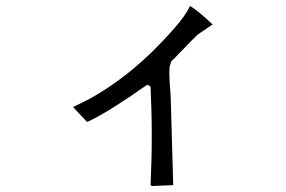

<svg xmlns="http://www.w3.org/2000/svg" viewBox="-20 -640 960 644"><path d="M555 -435 549 -417Q546 -395 552 -324Q553 -310 553 -300Q561 -21 561 -19L489 -16L485 -19Q493 -184 485 -350L474 -356Q348 -267 281 -235Q276 -233 272 -231L225 -281L274 -305Q426 -387 562 -542Q603 -588 617 -620Q641 -607 693 -558L691 -560Q695 -560 693 -558L646 -526L644 -525Q632 -514 582 -462Q567 -446 555 -435Z"/></svg>

Font: cwTeXYen
Style: Medium
Weight: 500
Version: Version 1.17